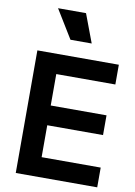

<svg xmlns="http://www.w3.org/2000/svg" viewBox="-107 -1082 809 1149"><g transform="rotate(10 297.5 -507.5)"><path d="M385 -842 320 -1015H150L256 -842ZM567 0V-120H208V-314H547V-434H208V-625H567V-745H72V0Z"/></g></svg>

Font: Plus Jakarta Sans
Style: Bold
Weight: 700
Designer: Gumpita Rahayu
Foundry: Tokotype
Version: Version 2.071;gftools[0.9.30]